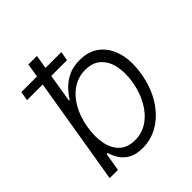

<svg xmlns="http://www.w3.org/2000/svg" viewBox="-200 -864 1013 1013"><g transform="rotate(-45 306.5 -357.5)"><path d="M51.1 0 171.9 -727.3H235.4L188.6 -441.4H194.2Q208.8 -465.9 233.1 -491.7Q257.5 -517.4 293.5 -535.2Q329.5 -552.9 379.3 -552.9Q446.7 -552.9 491.5 -517.6Q536.2 -482.2 554 -418.9Q571.7 -355.5 557.9 -271.3Q544 -186.8 505.1 -123.2Q466.3 -59.7 410 -24.1Q353.7 11.4 286.6 11.4Q236.9 11.4 206.7 -6.4Q176.5 -24.1 160.5 -50.2Q144.5 -76.3 137.4 -101.2H129.6L112.6 0ZM159.1 -272.4Q148.4 -206.7 159.3 -155.5Q170.1 -104.4 202.2 -75.5Q234.4 -46.5 287.3 -46.5Q341.6 -46.5 384.4 -76.5Q427.2 -106.5 455.4 -157.7Q483.7 -208.8 494.3 -272.4Q504.6 -335.2 494 -385.7Q483.3 -436.1 451 -465.7Q418.7 -495.4 364 -495.4Q310.7 -495.4 268.5 -466.8Q226.2 -438.2 198 -388Q169.7 -337.7 159.1 -272.4ZM33.7 -599.4 42.6 -650.6H340.9L332 -599.4Z"/></g></svg>

Font: Inter UI Light
Style: Italic
Weight: 300
Italic angle: 9.39999°
Designer: Rasmus Andersson
Foundry: rsms
Version: 3.2;8d6f07862